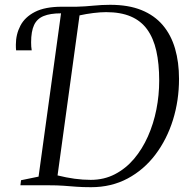

<svg xmlns="http://www.w3.org/2000/svg" viewBox="-20 -771 780 799"><path d="M359 8Q323 8 297.2 6Q271.5 4 245.2 2Q219 0 180.5 0H65L67.5 -21L140.5 -36L234 -715.5L226.5 -729.5L237.5 -743H298.5Q334 -744 369 -747.5Q404 -751 438.5 -751Q514.5 -751 568.8 -729Q623 -707 657.5 -666.2Q692 -625.5 708.5 -568.8Q725 -512 725 -442.5Q725 -353 699.8 -272Q674.5 -191 626.8 -127.8Q579 -64.5 511.2 -28.2Q443.5 8 359 8ZM357.5 -22.5Q413 -22.5 458.2 -46Q503.5 -69.5 537.8 -110Q572 -150.5 595.5 -203.2Q619 -256 630.8 -315.5Q642.5 -375 642.5 -435.5Q642.5 -506 630.5 -559.2Q618.5 -612.5 592.5 -648.5Q566.5 -684.5 524.2 -702.5Q482 -720.5 421.5 -720.5Q398.5 -720.5 368.2 -716.8Q338 -713 311 -707L219.5 -41Q255.5 -32 290.2 -27.2Q325 -22.5 357.5 -22.5ZM47 -561.5Q46.5 -566 46.2 -571.8Q46 -577.5 46 -585Q46 -628 64.8 -664Q83.5 -700 125.5 -721.5Q167.5 -743 237.5 -743L233.5 -715.5Q189 -715.5 161.5 -704.2Q134 -693 121.8 -666.8Q109.5 -640.5 109.5 -595Q109.5 -585 110 -577.5Q110.5 -570 112 -561.5Z"/></svg>

Font: Merriweather 120pt Light
Style: Italic
Weight: 300
Italic angle: -7.8°
Version: Version 2.101